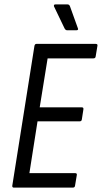

<svg xmlns="http://www.w3.org/2000/svg" viewBox="-20 -855 464 875"><path d="M43 0Q35 0 36 -9L137 -646Q139 -655 146 -655H416Q426 -655 424 -646L416 -598Q415 -589 406 -589H197L161 -366H352Q362 -366 360 -356L353 -311Q352 -302 343 -302H151L114 -66H322Q332 -66 330 -57L322 -9Q321 0 312 0ZM286 -717Q282 -717 279 -719.5Q276 -722 274 -726L226 -826Q225 -830 226.5 -832.5Q228 -835 233 -835H287Q296 -835 299 -826L335 -726Q337 -722 335 -719.5Q333 -717 328 -717Z"/></svg>

Font: Sofia Sans Condensed
Style: Italic
Weight: 400
Italic angle: -9°
Designer: Botio Nikoltchev, Ani Petrova
Foundry: lettersoup
Version: Version 4.101